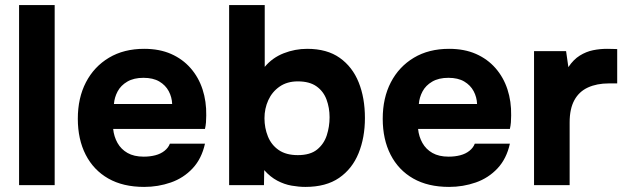

<svg xmlns="http://www.w3.org/2000/svg" viewBox="-20 -728 2458 755"><path d="M55 0V-708H195V0Z M547 7Q464 7 406 -26Q348 -59 317 -119.5Q286 -180 286 -261Q286 -343 318 -404.5Q350 -466 408.5 -501Q467 -536 547 -536Q607 -536 652.5 -516Q698 -496 729.5 -460Q761 -424 776.5 -376.5Q792 -329 791 -274Q791 -260 790 -247Q789 -234 786 -221H425Q428 -191 442 -166Q456 -141 481.5 -126.5Q507 -112 545 -112Q570 -112 591 -117.5Q612 -123 627 -135Q642 -147 648 -163H786Q773 -104 737.5 -66Q702 -28 652 -10.5Q602 7 547 7ZM428 -319H657Q656 -346 643.5 -369.5Q631 -393 606.5 -407.5Q582 -422 544 -422Q506 -422 480.5 -407Q455 -392 442.5 -368.5Q430 -345 428 -319Z M1181 7Q1155 7 1126.5 2Q1098 -3 1070.5 -17.5Q1043 -32 1019 -59L1018 0H881V-708H1021V-465Q1051 -501 1095.5 -518.5Q1140 -536 1188 -536Q1266 -536 1316 -500.5Q1366 -465 1390.5 -404Q1415 -343 1415 -264Q1415 -187 1390 -125.5Q1365 -64 1313.5 -28.5Q1262 7 1181 7ZM1151 -118Q1200 -118 1227 -140Q1254 -162 1265 -196Q1276 -230 1276 -267Q1276 -304 1264 -336.5Q1252 -369 1224.5 -388.5Q1197 -408 1151 -408Q1109 -408 1079.5 -387.5Q1050 -367 1035 -334Q1020 -301 1020 -263Q1020 -225 1033.5 -191.5Q1047 -158 1076 -138Q1105 -118 1151 -118Z M1746 7Q1663 7 1605 -26Q1547 -59 1516 -119.5Q1485 -180 1485 -261Q1485 -343 1517 -404.5Q1549 -466 1607.5 -501Q1666 -536 1746 -536Q1806 -536 1851.5 -516Q1897 -496 1928.5 -460Q1960 -424 1975.5 -376.5Q1991 -329 1990 -274Q1990 -260 1989 -247Q1988 -234 1985 -221H1624Q1627 -191 1641 -166Q1655 -141 1680.5 -126.5Q1706 -112 1744 -112Q1769 -112 1790 -117.5Q1811 -123 1826 -135Q1841 -147 1847 -163H1985Q1972 -104 1936.5 -66Q1901 -28 1851 -10.5Q1801 7 1746 7ZM1627 -319H1856Q1855 -346 1842.5 -369.5Q1830 -393 1805.5 -407.5Q1781 -422 1743 -422Q1705 -422 1679.5 -407Q1654 -392 1641.5 -368.5Q1629 -345 1627 -319Z M2080 0V-527H2206L2215 -464Q2235 -494 2260 -509.5Q2285 -525 2312 -530.5Q2339 -536 2367 -536Q2380 -536 2391 -535.5Q2402 -535 2407 -535V-400H2374Q2327 -400 2292 -384Q2257 -368 2238.5 -334Q2220 -300 2220 -247V0Z"/></svg>

Font: Onest
Style: Bold
Weight: 700
Designer: Dmitri Voloshin, Andrey Kudryavtsev
Foundry: Dmitri Voloshin, Andrey Kudryavtsev
Version: Version 1.000;gftools[0.9.33]